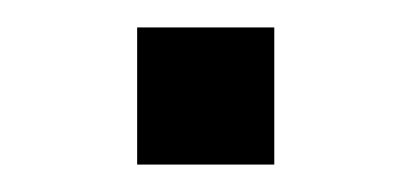

<svg xmlns="http://www.w3.org/2000/svg" viewBox="-20 -420 300 140"><path d="M180 -400V-300H80V-400Z"/></svg>

Font: SB Skate blade
Style: Regular
Weight: 400
Designer: Valerio Brotto (Silverblur_type)
Version: Version 1.003